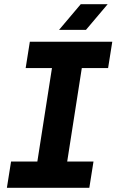

<svg xmlns="http://www.w3.org/2000/svg" viewBox="-20 -900 558 920"><path d="M13 0 33 -126H159L229 -574H103L123 -700H518L498 -574H372L302 -126H428L408 0ZM263 -757 367 -880H496L392 -757Z"/></svg>

Font: MuseoModerno SemiBold
Style: Italic
Weight: 600
Italic angle: -9°
Designer: Pablo Cosgaya, Héctor Gatti, Marcela Romero, and the Authors of The MuseoModerno Project.
Foundry: Omnibus-Type Team
Version: Version 1.003